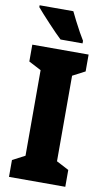

<svg xmlns="http://www.w3.org/2000/svg" viewBox="-101 -974 556 1021"><g transform="rotate(10 177.0 -463.5)"><path d="M329 0H25V-91L92 -126V-588L25 -623V-714H329V-623L262 -588V-126L329 -91ZM209 -927Q218 -908 233 -878.5Q248 -849 263 -822Q278 -795 287 -781V-767H168Q156 -778 136.5 -798Q117 -818 95.5 -841Q74 -864 55.5 -884.5Q37 -905 27 -917V-927Z"/></g></svg>

Font: Noto Sans Lao UI ExtCond Blk
Style: Regular
Weight: 900
Width: 2
Designer: Monotype Design Team
Foundry: Monotype Imaging Inc.
Version: Version 2.000; ttfautohint (v1.8.4.7-5d5b)